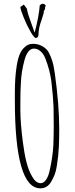

<svg xmlns="http://www.w3.org/2000/svg" viewBox="-20 -1006 408 1047"><path d="M61 -460V-500Q61 -584 71 -646Q77 -685 87.5 -710Q98 -735 116 -750Q133 -767 160 -767Q184 -767 204 -757.5Q224 -748 237 -733Q248 -719 257 -696Q266 -673 271 -652L279 -605Q303 -434 303 -302V-299Q303 -249 301 -207Q299 -157 290 -102Q286 -75 278.5 -55Q271 -35 259 -15Q238 21 200 21Q61 21 61 -460ZM251 -77Q267 -147 271 -214Q273 -268 273 -319V-323L272 -423Q270 -477 260 -563Q252 -624 227 -688Q217 -713 200.5 -727Q184 -741 165 -741Q148 -741 135 -725Q122 -709 114 -680Q96 -613 94 -556Q91 -507 91 -455V-406Q91 -339 104 -236Q112 -171 124 -123Q136 -75 156 -42Q176 -7 202 -7Q218 -7 231 -25.5Q244 -44 251 -77ZM91 -968 110 -981 127 -958Q127 -950 135 -924Q145 -896 154.5 -868Q164 -840 169 -828Q192 -915 197 -978L211 -986Q229 -983 229 -974Q229 -973 225 -963L226 -958L218 -943L219 -937L208 -901Q190 -853 190 -820Q190 -799 175 -799Q166 -799 146 -834Q126 -869 109 -911Q92 -953 91 -968Z"/></svg>

Font: Amatic SC
Style: Regular
Weight: 400
Designer: Multiple Designers
Foundry: Vernon Adams
Version: Version 2.505